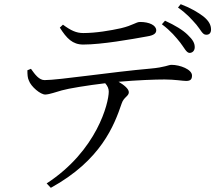

<svg xmlns="http://www.w3.org/2000/svg" viewBox="-20 -830 1040 918"><path d="M842 -626C862 -600 871 -578 886 -577C900 -577 910 -587 911 -602C912 -623 902 -640 878 -663C855 -686 817 -709 769 -731L754 -714C797 -682 822 -651 842 -626ZM919 -712C940 -687 948 -664 965 -664C981 -663 989 -673 989 -689C989 -710 979 -730 953 -751C928 -770 894 -791 844 -810L831 -794C874 -764 896 -738 919 -712ZM684 -656C716 -661 727 -671 727 -685C727 -709 694 -725 650 -725C630 -725 617 -709 558 -695C508 -684 439 -672 378 -672C345 -672 319 -684 281 -712L266 -698C299 -646 327 -617 378 -617C466 -617 607 -642 684 -656ZM223 68C463 -64 526 -230 562 -336C572 -366 596 -370 596 -389C596 -405 573 -424 547 -439C638 -447 722 -450 767 -450C815 -450 854 -443 870 -443C892 -443 898 -452 898 -469C898 -498 841 -520 800 -520C785 -520 769 -508 699 -502C515 -486 261 -447 193 -447C167 -447 147 -474 128 -501L111 -494C111 -473 112 -457 118 -445C128 -416 174 -377 197 -378C219 -379 246 -390 276 -398C307 -407 399 -422 483 -432C495 -418 500 -406 500 -392C500 -338 444 -110 203 47Z"/></svg>

Font: Harano Aji Mincho
Style: Regular
Weight: 400
Foundry: Masamichi Hosoda
Version: HaranoAjiMincho-Regular version 20230610;ttx 4.39.4